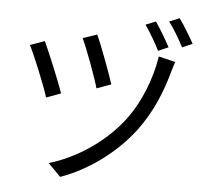

<svg xmlns="http://www.w3.org/2000/svg" viewBox="-59 -918 1119 1038"><g transform="rotate(5 500.0 -398.5)"><path d="M438 -727 361 -701C386 -649 443 -495 459 -437L537 -465C520 -521 460 -680 438 -727ZM780 -638C761 -518 711 -383 629 -278C529 -150 380 -54 237 -12L305 57C447 7 595 -96 698 -231C780 -340 823 -452 853 -559C858 -575 864 -599 871 -616ZM159 -667 80 -639C104 -595 173 -426 192 -364L271 -393C248 -459 185 -611 159 -667ZM748 -825 693 -803C718 -768 753 -709 773 -668L828 -692C808 -730 771 -792 748 -825ZM874 -854 819 -831C846 -797 879 -739 901 -698L956 -722C935 -760 899 -820 874 -854Z"/></g></svg>

Font: Source Han Sans KR Regular
Style: Regular
Weight: 400
Designer: Ryoko NISHIZUKA (kana & ideographs); Paul D. Hunt (Latin, Greek & Cyrillic); Wenlong ZHANG (bopomofo); Sandoll Communica
Foundry: Adobe Systems Incorporated
Version: Version 1.004;PS 1.004;hotconv 1.0.82;makeotf.lib2.5.63406